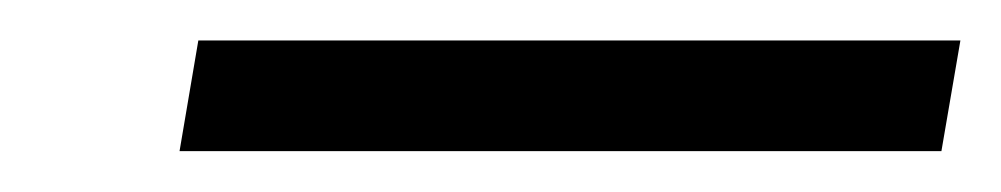

<svg xmlns="http://www.w3.org/2000/svg" viewBox="-20 -720 490 94"><path d="M67.9 -646 77.1 -700.2H450.2L440.9 -646Z"/></svg>

Font: Archivo Expanded Light
Style: Italic
Weight: 300
Width: 7
Italic angle: -10°
Designer: Hector Gatti
Foundry: Omnibus-Type
Version: Version 2.001